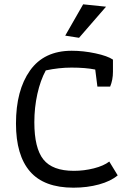

<svg xmlns="http://www.w3.org/2000/svg" viewBox="-20 -861 607 889"><path d="M282 -696 365 -841 471 -830 346 -686ZM54 -289Q54 -443 119 -534.5Q184 -626 312 -626Q366 -626 422 -614Q478 -602 503 -585V-529Q503 -491 490 -460H431L421 -539Q376 -548 311 -548Q253 -548 192 -535Q167 -489 153 -426Q139 -363 139 -295Q139 -175 181 -122.5Q223 -70 322 -70Q369 -70 414.5 -81.5Q460 -93 486 -113L525 -49Q493 -22 438.5 -7Q384 8 320 8Q184 8 119 -67Q54 -142 54 -289Z"/></svg>

Font: Athiti Medium
Style: Regular
Weight: 500
Designer: CadsonDemak Team
Foundry: CadsonDemak
Version: Version 1.033